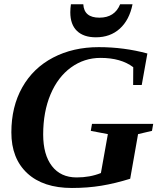

<svg xmlns="http://www.w3.org/2000/svg" viewBox="-20 -887 762 916"><path d="M34.2 -255.4Q34.2 -377.9 86.2 -470.2Q138.2 -562.5 233.4 -612.3Q328.6 -662.1 451.2 -662.1Q571.3 -662.1 683.1 -631.8L656.2 -481.4H615.2L615.7 -566.4Q557.1 -610.8 459.5 -610.8Q381.8 -610.8 318.8 -565.2Q255.9 -519.5 220.9 -436.3Q186 -353 186 -245.6Q186 -148.9 227.8 -94.7Q269.5 -40.5 345.7 -40.5Q409.2 -40.5 461.4 -61.5L494.6 -247.1L413.1 -262.7L418.9 -295.9H710.9L705.1 -262.7L638.7 -247.1L601.1 -34.2Q528.8 -11.7 463.4 -1Q397.9 9.8 323.2 9.8Q186 9.8 110.1 -60.5Q34.2 -130.9 34.2 -255.4ZM437.5 -709Q378.9 -709 347.2 -739.5Q315.4 -770 315.4 -828.6Q315.4 -846.7 318.4 -866.7H377.4Q380.9 -802.7 454.1 -802.7Q527.3 -802.7 553.2 -866.7H612.3Q597.2 -791.5 551.5 -750.2Q505.9 -709 437.5 -709Z"/></svg>

Font: Tinos
Style: Bold Italic
Weight: 700
Italic angle: -16.333°
Designer: Steve Matteson
Foundry: Monotype Imaging Inc.
Version: Version 1.23